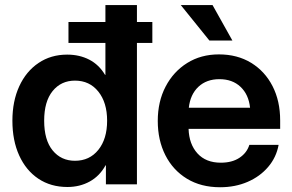

<svg xmlns="http://www.w3.org/2000/svg" viewBox="-20 -748 1185 779"><path d="M253.4 10.7Q186 10.7 135.7 -22.9Q85.4 -56.6 57.9 -117.2Q30.3 -177.7 30.3 -258.3Q30.3 -337.4 58.1 -397.9Q85.9 -458.5 136.2 -492.4Q186.5 -526.4 252.4 -526.4Q302.7 -526.4 342.3 -505.9Q381.8 -485.4 406.2 -444.3H407.7V-727.5H535.6V0H409.7V-77.1H408.2Q384.3 -33.7 344 -11.5Q303.7 10.7 253.4 10.7ZM284.2 -95.7Q343.3 -95.7 378.9 -139.9Q414.6 -184.1 414.6 -258.3Q414.6 -332 378.9 -376.5Q343.3 -420.9 284.2 -420.9Q228 -420.9 193.6 -378.7Q159.2 -336.4 159.2 -258.3Q159.2 -179.7 193.6 -137.7Q228 -95.7 284.2 -95.7ZM257.8 -573.7V-658.7H598.1V-573.7Z M873 11.7Q795.4 11.7 738.5 -22.9Q681.6 -57.6 650.9 -118.4Q620.1 -179.2 620.1 -257.3Q620.1 -335.9 651.9 -396.7Q683.6 -457.5 739.5 -492.4Q795.4 -527.3 868.2 -527.3Q942.9 -527.3 998.8 -493.2Q1054.7 -459 1085.7 -398.7Q1116.7 -338.4 1116.7 -259.3V-225.1H745.1Q747.1 -163.1 781.2 -125.5Q815.4 -87.9 876 -87.9Q921.4 -87.9 951.4 -107.7Q981.4 -127.4 991.7 -160.2H1110.4Q1101.1 -109.4 1067.9 -70.6Q1034.7 -31.7 984.4 -10Q934.1 11.7 873 11.7ZM746.1 -311H994.6Q988.8 -364.7 955.8 -395.8Q922.9 -426.8 870.1 -426.8Q817.9 -426.8 784.9 -395.8Q752 -364.7 746.1 -311ZM829.6 -583.5 713.4 -727.5H842.3L922.9 -583.5Z"/></svg>

Font: Inter Display Semi Bold
Style: Regular
Weight: 600
Designer: Rasmus Andersson
Foundry: rsms
Version: Version 4.000;git-37864ae